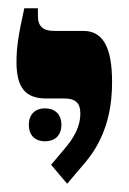

<svg xmlns="http://www.w3.org/2000/svg" viewBox="-20 -667 314 466"><path d="M143 -221 188 -274C244 -341 252 -417 252 -468C252 -554 229 -592 182 -592H111C85 -592 72 -603 72 -628V-647H39C25 -584 20 -552 20 -517C20 -455 41 -428 92 -428H136C163 -428 175 -417 175 -392C175 -373 170 -346 141 -311L104 -267ZM50 -364C50 -337 67 -324 89 -324C112 -324 129 -337 129 -364C129 -391 112 -404 89 -404C67 -404 50 -391 50 -364Z"/></svg>

Font: Noto Serif Hebrew Condensed Extra
Style: Regular
Weight: 800
Width: 3
Designer: Monotype Design Team
Foundry: Monotype Imaging Inc.
Version: Version 1.901